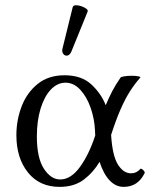

<svg xmlns="http://www.w3.org/2000/svg" viewBox="-20 -719 590 750"><path d="M213 11Q134 11 89 -45.5Q44 -102 44 -191Q44 -250 64.5 -303.5Q85 -357 127 -391Q169 -425 232 -425Q298 -425 336.5 -389.5Q375 -354 393 -308Q405 -337 418.5 -363Q432 -389 451 -416Q453 -419 466 -421Q479 -423 494.5 -423Q510 -423 520 -421Q530 -419 528 -416Q506 -391 487.5 -362Q469 -333 451 -292Q433 -251 414 -192Q419 -111 440.5 -76.5Q462 -42 492 -42Q513 -42 527 -58Q530 -63 538.5 -55.5Q547 -48 545 -43Q519 11 463 11Q432 11 408 -14.5Q384 -40 369 -87Q345 -46 307.5 -17.5Q270 11 213 11ZM124 -186Q124 -102 151.5 -60Q179 -18 215 -18Q257 -18 292.5 -67Q328 -116 352 -190Q351 -200 351 -210Q349 -255 334 -298Q319 -341 293.5 -368.5Q268 -396 236 -396Q204 -396 178.5 -369Q153 -342 138.5 -294.5Q124 -247 124 -186ZM259 -518Q253 -504 243.5 -502Q234 -500 227.5 -508Q221 -516 224 -529L264 -691Q266 -698 275.5 -698.5Q285 -699 297 -695Q309 -691 317 -685Q325 -679 322 -673Z"/></svg>

Font: Junicode SmExp
Style: Regular
Weight: 400
Width: 6
Designer: Peter S. Baker
Version: Version 2.205; ttfautohint (v1.8.4)